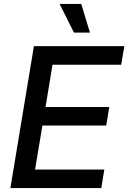

<svg xmlns="http://www.w3.org/2000/svg" viewBox="-20 -964 657 984"><path d="M33.2 0 153.8 -727.5H617.2L601.1 -632.3H249L213.4 -415.5H540L524.4 -320.8H197.3L159.7 -95.2H514.6L499 0ZM358.9 -796.9 285.6 -943.8H396.5L440.9 -796.9Z"/></svg>

Font: Inter 17pt Medium
Style: Italic
Weight: 500
Italic angle: -9.3988°
Version: Version 4.001;git-66647c0bb